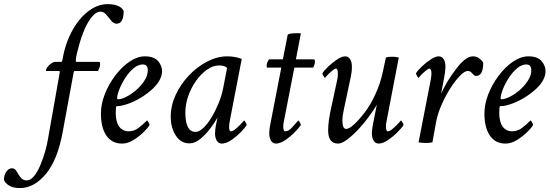

<svg xmlns="http://www.w3.org/2000/svg" viewBox="-134 -703 2714 948"><path d="M-35.2 225.6Q-69.3 225.6 -88.9 213.4Q-108.4 201.2 -114.3 185.5Q-115.2 163.1 -103.5 145.5Q-91.8 127.9 -74.2 127.9Q-63.5 127.9 -56.6 136.7Q-49.8 145.5 -43 157.7Q-36.1 169.9 -26.9 178.7Q-17.6 187.5 -2 187.5Q17.6 187.5 34.7 166Q51.8 144.5 65.4 111.8Q79.1 79.1 88.9 44.9Q98.6 10.7 102.5 -14.6L161.1 -345.7V-347.7Q161.1 -352.5 158.2 -352.5H94.7Q92.8 -352.5 92.8 -355.5Q92.8 -361.3 100.1 -371.6Q107.4 -381.8 118.7 -389.6Q129.9 -397.5 139.6 -397.5H168Q172.9 -397.5 173.8 -406.2Q187.5 -486.3 221.2 -548.8Q254.9 -611.3 301.3 -647Q347.7 -682.6 396.5 -682.6Q459 -682.6 476.6 -649.4Q476.6 -585.9 441.4 -585.9Q426.8 -585.9 415 -601.1Q403.3 -616.2 390.6 -630.9Q377.9 -645.5 361.3 -645.5Q330.1 -645.5 294.9 -582Q286.1 -566.4 276.4 -541Q266.6 -515.6 258.8 -488.8Q251 -461.9 245.6 -439Q240.2 -416 240.2 -403.3V-401.4Q240.2 -397.5 243.2 -397.5H355.5Q360.4 -397.5 360.4 -385.7Q360.4 -371.1 349.6 -352.5H235.4Q231.4 -352.5 229.5 -344.7L175.8 -52.7Q150.4 86.9 92.3 156.2Q34.2 225.6 -35.2 225.6Z M468.8 5.9Q418 5.9 391.1 -33.7Q364.3 -73.2 364.3 -142.6Q364.3 -189.5 383.8 -238.8Q403.3 -288.1 435.5 -330.6Q467.8 -373 505.9 -398.9Q543.9 -424.8 581.1 -424.8Q626 -424.8 646 -401.9Q666 -378.9 666 -351.6Q666 -309.6 622.1 -266.6Q592.8 -239.3 559.1 -219.2Q525.4 -199.2 494.1 -189Q462.9 -178.7 441.4 -178.7Q437.5 -178.7 437.5 -144.5Q437.5 -100.6 454.6 -77.6Q471.7 -54.7 501 -54.7Q527.3 -54.7 548.3 -70.3Q569.3 -85.9 588.9 -105.5L591.8 -108.4Q593.8 -108.4 599.1 -99.1Q604.5 -89.8 604.5 -85.9Q595.7 -70.3 573.2 -48.8Q550.8 -27.3 523.4 -10.7Q496.1 5.9 468.8 5.9ZM448.2 -212.9Q465.8 -212.9 490.7 -225.6Q515.6 -238.3 539.6 -259.3Q563.5 -280.3 579.6 -305.7Q595.7 -331.1 595.7 -355.5Q595.7 -384.8 571.3 -384.8Q547.9 -384.8 525.4 -365.7Q502.9 -346.7 484.9 -318.8Q466.8 -291 455.6 -262.7Q444.3 -234.4 444.3 -216.8Q444.3 -212.9 448.2 -212.9Z M960.9 5.9Q945.3 5.9 936.5 -8.3Q927.7 -22.5 927.7 -44.9Q927.7 -52.7 929.2 -65.9Q930.7 -79.1 934.6 -96.7L939.5 -122.1Q926.8 -98.6 904.3 -68.8Q881.8 -39.1 855 -17.1Q828.1 4.9 801.8 4.9Q758.8 4.9 733.9 -33.7Q709 -72.3 709 -127Q709 -181.6 733.4 -234.4Q757.8 -287.1 798.3 -330.1Q838.9 -373 888.7 -398.9Q938.5 -424.8 988.3 -424.8Q1027.3 -424.8 1059.6 -412.1L1002.9 -118.2Q1000 -101.6 998.5 -93.3Q997.1 -85 997.1 -76.2Q997.1 -54.7 1006.8 -54.7Q1014.6 -54.7 1025.9 -63.5Q1037.1 -72.3 1048.3 -83.5Q1059.6 -94.7 1065.4 -101.6L1071.3 -108.4Q1073.2 -108.4 1078.6 -99.1Q1084 -89.8 1084 -85.9Q1076.2 -72.3 1054.7 -50.3Q1033.2 -28.3 1007.8 -11.2Q982.4 5.9 960.9 5.9ZM831.1 -51.8Q849.6 -51.8 870.1 -71.3Q890.6 -90.8 910.2 -123Q929.7 -155.3 945.3 -193.4Q960.9 -231.4 967.8 -267.6L987.3 -367.2Q975.6 -379.9 947.3 -379.9Q918 -379.9 888.7 -359.4Q859.4 -338.9 835 -305.2Q810.5 -271.5 795.9 -230Q781.2 -188.5 781.2 -147.5Q781.2 -51.8 831.1 -51.8Z M1228.5 5.9Q1212.9 5.9 1204.1 -8.3Q1195.3 -22.5 1195.3 -44.9Q1195.3 -52.7 1196.8 -65.4Q1198.2 -78.1 1202.1 -96.7L1254.9 -369.1H1185.5Q1182.6 -369.1 1182.6 -379.9Q1182.6 -392.6 1194.3 -410.2H1262.7L1286.1 -529.3Q1287.1 -539.1 1334 -539.1Q1347.7 -539.1 1351.6 -538.1L1327.1 -410.2H1416Q1420.9 -410.2 1420.9 -397.5Q1420.9 -385.7 1412.1 -369.1H1319.3L1267.6 -103.5Q1264.6 -91.8 1264.6 -79.1Q1264.6 -54.7 1274.4 -54.7Q1291 -54.7 1307.1 -72.8Q1323.2 -90.8 1333 -101.6L1338.9 -108.4Q1340.8 -108.4 1346.2 -99.1Q1351.6 -89.8 1351.6 -85.9Q1342.8 -72.3 1321.3 -50.3Q1299.8 -28.3 1274.4 -11.2Q1249 5.9 1228.5 5.9Z M1535.2 5.9Q1486.3 5.9 1486.3 -58.6Q1486.3 -81.1 1489.7 -107.9Q1493.2 -134.8 1500 -165L1529.3 -300.8Q1533.2 -318.4 1533.7 -328.1Q1534.2 -337.9 1534.2 -339.8Q1534.2 -364.3 1524.4 -364.3Q1520.5 -364.3 1514.2 -359.9Q1507.8 -355.5 1500 -348.6Q1487.3 -337.9 1479 -328.1Q1470.7 -318.4 1470.7 -318.4Q1468.8 -318.4 1463.4 -327.6Q1458 -336.9 1458 -340.8Q1465.8 -354.5 1486.3 -374Q1506.8 -393.6 1530.3 -409.2Q1553.7 -424.8 1570.3 -424.8Q1585.9 -424.8 1594.7 -410.6Q1603.5 -396.5 1603.5 -374Q1603.5 -347.7 1597.7 -322.3L1563.5 -161.1Q1560.5 -147.5 1558.6 -134.3Q1556.6 -121.1 1556.6 -108.4Q1556.6 -66.4 1575.2 -66.4Q1588.9 -66.4 1612.3 -86.9Q1635.7 -107.4 1668 -149.4Q1696.3 -186.5 1720.2 -239.3Q1744.1 -292 1754.9 -342.8L1771.5 -418.9Q1783.2 -422.9 1801.8 -422.9Q1820.3 -422.9 1835 -418.9L1774.4 -103.5Q1771.5 -91.8 1771.5 -79.1Q1771.5 -54.7 1781.2 -54.7Q1789.1 -54.7 1800.3 -63.5Q1811.5 -72.3 1822.8 -83.5Q1834 -94.7 1839.8 -101.6L1845.7 -108.4Q1847.7 -108.4 1853 -99.1Q1858.4 -89.8 1858.4 -85.9Q1850.6 -72.3 1828.6 -50.3Q1806.6 -28.3 1781.2 -11.2Q1755.9 5.9 1735.4 5.9Q1719.7 5.9 1710.9 -8.3Q1702.1 -22.5 1702.1 -44.9Q1702.1 -52.7 1703.6 -65.4Q1705.1 -78.1 1709 -96.7L1726.6 -186.5Q1721.7 -176.8 1711.9 -162.1Q1702.1 -147.5 1686.5 -126Q1667 -98.6 1638.7 -67.9Q1610.4 -37.1 1582.5 -15.6Q1554.7 5.9 1535.2 5.9Z M1968.8 2.9Q1950.2 2.9 1932.6 0L1991.2 -300.8Q1998 -335.9 1995.6 -350.1Q1993.2 -364.3 1986.3 -364.3Q1982.4 -364.3 1976.1 -359.9Q1969.7 -355.5 1961.9 -348.6Q1949.2 -337.9 1940.9 -328.1Q1932.6 -318.4 1932.6 -318.4Q1930.7 -318.4 1925.3 -327.6Q1919.9 -336.9 1919.9 -340.8Q1927.7 -354.5 1948.2 -374Q1968.8 -393.6 1992.2 -409.2Q2015.6 -424.8 2032.2 -424.8Q2047.9 -424.8 2056.6 -410.6Q2065.4 -396.5 2065.4 -374Q2065.4 -353.5 2059.6 -322.3L2043.9 -240.2Q2056.6 -268.6 2074.7 -299.3Q2092.8 -330.1 2117.2 -361.3Q2164.1 -424.8 2201.2 -424.8Q2231.4 -424.8 2252 -393.6Q2252 -328.1 2216.8 -328.1Q2209 -328.1 2203.6 -334.5Q2198.2 -340.8 2191.9 -346.7Q2185.5 -352.5 2174.8 -352.5Q2160.2 -352.5 2137.2 -329.1Q2114.3 -305.7 2089.8 -267.6Q2065.4 -229.5 2046.4 -186Q2027.3 -142.6 2019.5 -102.5L2001 0Q1985.4 2.9 1968.8 2.9Z M2362.3 5.9Q2311.5 5.9 2284.7 -33.7Q2257.8 -73.2 2257.8 -142.6Q2257.8 -189.5 2277.3 -238.8Q2296.9 -288.1 2329.1 -330.6Q2361.3 -373 2399.4 -398.9Q2437.5 -424.8 2474.6 -424.8Q2519.5 -424.8 2539.6 -401.9Q2559.6 -378.9 2559.6 -351.6Q2559.6 -309.6 2515.6 -266.6Q2486.3 -239.3 2452.6 -219.2Q2418.9 -199.2 2387.7 -189Q2356.4 -178.7 2335 -178.7Q2331.1 -178.7 2331.1 -144.5Q2331.1 -100.6 2348.1 -77.6Q2365.2 -54.7 2394.5 -54.7Q2420.9 -54.7 2441.9 -70.3Q2462.9 -85.9 2482.4 -105.5L2485.4 -108.4Q2487.3 -108.4 2492.7 -99.1Q2498 -89.8 2498 -85.9Q2489.3 -70.3 2466.8 -48.8Q2444.3 -27.3 2417 -10.7Q2389.6 5.9 2362.3 5.9ZM2341.8 -212.9Q2359.4 -212.9 2384.3 -225.6Q2409.2 -238.3 2433.1 -259.3Q2457 -280.3 2473.1 -305.7Q2489.3 -331.1 2489.3 -355.5Q2489.3 -384.8 2464.8 -384.8Q2441.4 -384.8 2418.9 -365.7Q2396.5 -346.7 2378.4 -318.8Q2360.4 -291 2349.1 -262.7Q2337.9 -234.4 2337.9 -216.8Q2337.9 -212.9 2341.8 -212.9Z"/></svg>

Font: Crimson Text
Style: Italic
Weight: 400
Italic angle: -11°
Designer: Sebastian Kosch
Foundry: Sebastian Kosch
Version: Version 1.100; ttfautohint (v1.8.4)